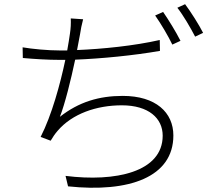

<svg xmlns="http://www.w3.org/2000/svg" viewBox="-20 -855 1040 917"><path d="M759 -798 721 -781C748 -743 784 -682 803 -642L842 -660C821 -702 784 -762 759 -798ZM864 -835 827 -818C856 -781 889 -724 912 -680L950 -698C931 -736 891 -799 864 -835ZM88 -629 89 -578C146 -573 205 -569 268 -569H292C268 -455 227 -304 174 -201L222 -183C232 -200 242 -215 255 -230C325 -312 441 -352 562 -352C690 -352 757 -290 757 -207C757 -33 531 15 293 -15L305 35C597 66 808 -9 808 -208C808 -318 724 -397 566 -397C453 -397 356 -368 266 -297C290 -358 319 -475 339 -570C464 -575 619 -590 744 -612L743 -664C620 -636 469 -621 348 -616L362 -690C365 -712 371 -741 377 -763L318 -767C319 -742 318 -720 314 -694C311 -674 307 -646 301 -614H267C208 -614 134 -621 88 -629Z"/></svg>

Font: Noto Sans SC Light
Style: Regular
Weight: 300
Designer: Ryoko NISHIZUKA 西塚涼子 (kana, bopomofo & ideographs); Paul D. Hunt (Latin, Greek & Cyrillic); Sandoll Communications 산돌커뮤니
Foundry: Adobe
Version: Version 2.004;hotconv 1.0.118;makeotfexe 2.5.65603